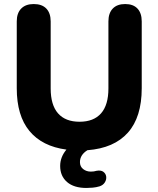

<svg xmlns="http://www.w3.org/2000/svg" viewBox="-20 -734 785 951"><path d="M408 197Q346 197 312 167.5Q278 138 278 88Q278 44 309 7Q189 -9 126 -85Q63 -161 63 -297V-628Q63 -669 85 -691.5Q107 -714 147 -714Q188 -714 209.5 -691.5Q231 -669 231 -628V-296Q231 -214 267.5 -172.5Q304 -131 374 -131Q444 -131 480.5 -172.5Q517 -214 517 -296V-628Q517 -669 538.5 -691.5Q560 -714 600 -714Q640 -714 661 -691.5Q682 -669 682 -628V-297Q682 -154 613.5 -77Q545 0 413 10Q376 33 376 69Q376 91 392 103.5Q408 116 430 116Q446 116 458 112Q480 108 492 117Q504 126 506 140.5Q508 155 499.5 169Q491 183 473 189Q456 194 439 195.5Q422 197 408 197Z"/></svg>

Font: Chiron GoRound TC EB
Style: Regular
Weight: 700
Designer: Ryoko NISHIZUKA 西塚涼子 (kana, bopomofo & ideographs); Paul D. Hunt (Latin, Greek & Cyrillic); Sandoll Communications 산돌커뮤니
Foundry: Adobe
Version: Version 1.000;hotconv 1.1.1;makeotfexe 2.6.0